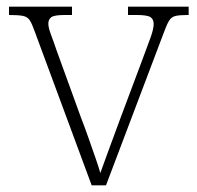

<svg xmlns="http://www.w3.org/2000/svg" viewBox="-20 -556 592 576"><path d="M84 -462Q76 -485 69 -495.5Q62 -506 48 -508.5Q34 -511 7 -511V-536H196V-511H174Q143 -511 134 -504.5Q125 -498 125 -485Q125 -473 133.5 -450.5Q142 -428 149 -407L223 -203Q234 -175 245 -143.5Q256 -112 266 -83.5Q276 -55 281 -37Q288 -56 303.5 -99Q319 -142 343 -206L406 -374Q422 -417 431.5 -443Q441 -469 441 -484Q441 -498 431.5 -504.5Q422 -511 390 -511H364V-536H546V-511H542Q518 -511 506 -508Q494 -505 487 -493.5Q480 -482 471 -457L298 0H255Z"/></svg>

Font: Noto Serif Hentaigana ExtraLight
Style: Regular
Weight: 200
Designer: Kazuhiro Yamada
Foundry: nipponia
Version: Version 1.000